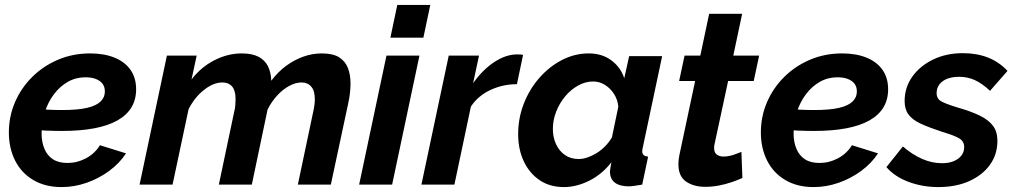

<svg xmlns="http://www.w3.org/2000/svg" viewBox="-20 -750 4126 780"><path d="M230 10Q164 10 115.5 -18.5Q67 -47 41.5 -97.5Q16 -148 16 -212Q16 -277 41 -335Q66 -393 111 -437.5Q156 -482 216 -507.5Q276 -533 346 -533Q403 -533 445 -516Q487 -499 510 -466.5Q533 -434 533 -387Q533 -304 457.5 -261Q382 -218 231 -218Q201 -218 166 -219.5Q131 -221 90 -225L107 -309Q143 -306 173 -304.5Q203 -303 232 -303Q297 -303 334.5 -312Q372 -321 389 -338Q406 -355 406 -378Q406 -398 396 -410.5Q386 -423 368.5 -429.5Q351 -436 327 -436Q288 -436 255.5 -417.5Q223 -399 199 -367Q175 -335 162 -294Q149 -253 149 -207Q149 -173 160.5 -145.5Q172 -118 195 -103Q218 -88 254 -88Q294 -88 329.5 -107Q365 -126 386 -160L492 -127Q466 -87 424 -56Q382 -25 332 -7.5Q282 10 230 10Z M658 -524H779L758 -427Q796 -477 850.5 -505Q905 -533 962 -533Q1004 -533 1030 -519.5Q1056 -506 1068.5 -481Q1081 -456 1082 -422Q1110 -459 1143 -483Q1176 -507 1212.5 -520Q1249 -533 1287 -533Q1333 -533 1358 -517Q1383 -501 1393.5 -473.5Q1404 -446 1404 -411Q1404 -396 1402 -375Q1400 -354 1394 -327L1324 0H1190L1252 -294Q1259 -325 1259 -347Q1259 -381 1244.5 -398Q1230 -415 1205 -415Q1181 -415 1155 -401Q1129 -387 1106 -362Q1083 -337 1067 -305L1003 0H869L931 -294Q935 -309 936 -322.5Q937 -336 937 -348Q937 -382 923 -398.5Q909 -415 883 -415Q847 -415 808.5 -384.5Q770 -354 746 -306L681 0H547Z M1550 -524H1684L1573 0H1439ZM1594 -730H1728L1700 -597H1566Z M1803 -524H1926L1902 -412Q1940 -466 1987.5 -497.5Q2035 -529 2081 -529Q2091 -529 2096.5 -528.5Q2102 -528 2105 -527L2080 -408Q2023 -408 1972.5 -384.5Q1922 -361 1893 -317L1826 0H1692Z M2271 10Q2213 10 2171.5 -18.5Q2130 -47 2107.5 -95.5Q2085 -144 2085 -205Q2085 -270 2108 -329Q2131 -388 2171.5 -434Q2212 -480 2263.5 -506.5Q2315 -533 2372 -533Q2426 -533 2464 -504.5Q2502 -476 2516 -432L2536 -522H2670L2592 -154Q2591 -149 2590 -144.5Q2589 -140 2589 -136Q2589 -115 2613 -114L2589 0Q2571 3 2557.5 5Q2544 7 2534 7Q2498 7 2478 -8Q2458 -23 2458 -53Q2458 -57 2459 -62.5Q2460 -68 2461 -75.5Q2462 -83 2464 -91Q2426 -42 2374 -16Q2322 10 2271 10ZM2331 -104Q2348 -104 2367 -110.5Q2386 -117 2404.5 -128.5Q2423 -140 2439 -156.5Q2455 -173 2466 -192L2492 -317Q2489 -346 2474 -369Q2459 -392 2437 -405.5Q2415 -419 2390 -419Q2358 -419 2328.5 -402.5Q2299 -386 2276 -358.5Q2253 -331 2239.5 -296.5Q2226 -262 2226 -226Q2226 -192 2239 -164Q2252 -136 2275.5 -120Q2299 -104 2331 -104Z M2736 -83Q2736 -92 2737 -101Q2738 -110 2740 -120L2804 -421H2739L2761 -524H2825L2861 -694H2995L2959 -524H3064L3042 -421H2938L2883 -165Q2882 -161 2881.5 -157Q2881 -153 2881 -149Q2881 -130 2892 -122Q2903 -114 2919 -114Q2932 -114 2945.5 -117Q2959 -120 2971 -125Q2983 -130 2992 -133L2996 -27Q2976 -18 2951 -9.5Q2926 -1 2899 4Q2872 9 2845 9Q2798 9 2767 -12.5Q2736 -34 2736 -83Z M3285 10Q3219 10 3170.5 -18.5Q3122 -47 3096.5 -97.5Q3071 -148 3071 -212Q3071 -277 3096 -335Q3121 -393 3166 -437.5Q3211 -482 3271 -507.5Q3331 -533 3401 -533Q3458 -533 3500 -516Q3542 -499 3565 -466.5Q3588 -434 3588 -387Q3588 -304 3512.5 -261Q3437 -218 3286 -218Q3256 -218 3221 -219.5Q3186 -221 3145 -225L3162 -309Q3198 -306 3228 -304.5Q3258 -303 3287 -303Q3352 -303 3389.5 -312Q3427 -321 3444 -338Q3461 -355 3461 -378Q3461 -398 3451 -410.5Q3441 -423 3423.5 -429.5Q3406 -436 3382 -436Q3343 -436 3310.5 -417.5Q3278 -399 3254 -367Q3230 -335 3217 -294Q3204 -253 3204 -207Q3204 -173 3215.5 -145.5Q3227 -118 3250 -103Q3273 -88 3309 -88Q3349 -88 3384.5 -107Q3420 -126 3441 -160L3547 -127Q3521 -87 3479 -56Q3437 -25 3387 -7.5Q3337 10 3285 10Z M3792 10Q3728 10 3671.5 -11Q3615 -32 3581 -71L3648 -155Q3686 -122 3726 -104.5Q3766 -87 3807 -87Q3835 -87 3855 -95.5Q3875 -104 3886 -118.5Q3897 -133 3897 -152Q3897 -177 3875 -189Q3853 -201 3806 -215Q3754 -232 3720.5 -247.5Q3687 -263 3671 -284.5Q3655 -306 3655 -339Q3655 -395 3686.5 -439Q3718 -483 3771.5 -508.5Q3825 -534 3891 -534Q3948 -534 3993 -516.5Q4038 -499 4073 -462L4002 -381Q3970 -411 3940.5 -424.5Q3911 -438 3876 -438Q3850 -438 3829.5 -430.5Q3809 -423 3797 -408Q3785 -393 3785 -372Q3785 -349 3803.5 -338.5Q3822 -328 3868 -314Q3924 -298 3960 -280.5Q3996 -263 4014 -239Q4032 -215 4032 -178Q4032 -123 4002 -81Q3972 -39 3918 -14.5Q3864 10 3792 10Z"/></svg>

Font: Raleway Thin
Style: Bold Italic
Weight: 700
Italic angle: -12°
Version: Version 4.026